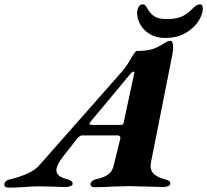

<svg xmlns="http://www.w3.org/2000/svg" viewBox="-88 -860 955 885"><path d="M-68 -8Q-68 -28 -40 -34Q-4 -42 34 -58Q72 -74 93 -98L476 -532Q497 -557 518 -594Q520 -597 526 -607Q532 -617 536 -621Q540 -625 543 -625Q605 -625 640 -644L658 -654Q685 -672 697 -672Q710 -672 710 -642Q710 -623 706 -606L608 -112Q606 -100 606 -95Q606 -72 622 -57.5Q638 -43 671 -34Q685 -30 691 -26Q697 -22 697 -13Q697 -6 686.5 -2Q676 2 666 2Q645 2 589 0Q531 -2 507 -2Q487 -2 431 0Q385 3 347 3Q339 3 334 -0.5Q329 -4 329 -11Q329 -19 337 -25.5Q345 -32 356 -34Q392 -42 411 -56Q430 -70 436 -97L466 -219Q467 -221 467 -224Q467 -236 453 -236H292Q279 -236 266 -219L204 -140Q172 -99 172 -76Q172 -60 184.5 -50Q197 -40 222 -34Q232 -31 239.5 -26Q247 -21 247 -13Q247 -6 237 -2Q227 2 215 2Q192 2 150 0L91 -1Q61 -1 25 2Q12 3 -5.5 4Q-23 5 -45 5Q-68 5 -68 -8ZM465 -284Q473 -284 477 -286Q481 -288 482 -295L529 -514Q531 -520 531 -525Q531 -530 528 -530Q523 -530 516 -523L332 -302Q324 -292 324 -289Q324 -284 342 -284ZM544 -799Q544 -817 551 -828.5Q558 -840 570 -840Q577 -840 580.5 -836.5Q584 -833 587.5 -827Q591 -821 593 -818Q609 -792 628 -782Q647 -772 682 -772Q719 -772 744.5 -781.5Q770 -791 797 -818Q809 -830 817 -835Q825 -840 834 -840Q847 -840 847 -820Q847 -796 827.5 -764Q808 -732 768.5 -708.5Q729 -685 673 -685Q632 -685 602.5 -703Q573 -721 558.5 -747.5Q544 -774 544 -799Z"/></svg>

Font: EB Garamond ExtraBold
Style: Italic
Weight: 800
Italic angle: -17.2°
Designer: Georg Duffner and Octavio Pardo
Foundry: Georg Duffner
Version: Version 1.000